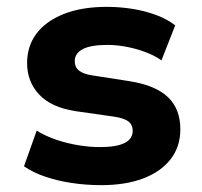

<svg xmlns="http://www.w3.org/2000/svg" viewBox="-20 -529 588 560"><path d="M276 11Q230 11 188 4.5Q146 -2 111 -14Q76 -26 50 -44L87 -148Q113 -132 144 -121.5Q175 -111 208 -105.5Q241 -100 271 -100Q320 -100 343.5 -112Q367 -124 367 -147Q367 -166 353.5 -175.5Q340 -185 311 -189L199 -205Q129 -216 94 -253.5Q59 -291 59 -345Q59 -394 86 -430.5Q113 -467 165.5 -488Q218 -509 292 -509Q330 -509 367 -503Q404 -497 436 -485Q468 -473 491 -455L451 -353Q431 -367 404.5 -377Q378 -387 349 -392.5Q320 -398 294 -398Q244 -398 221 -385.5Q198 -373 198 -351Q198 -333 210.5 -323Q223 -313 250 -309L359 -292Q434 -280 470 -245.5Q506 -211 506 -152Q506 -101 477.5 -64.5Q449 -28 397.5 -8.5Q346 11 276 11Z"/></svg>

Font: Nunito Sans 9pt ExtraBold
Style: Regular
Weight: 800
Version: Version 3.101;gftools[0.9.27]